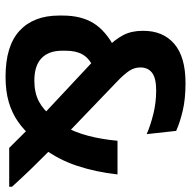

<svg xmlns="http://www.w3.org/2000/svg" viewBox="-18 -674 706 710"><g transform="rotate(90 335.0 -319.0)"><path d="M527 0Q518 -9 503.5 -23.5Q489 -38 473 -54.2Q457 -70.5 442.8 -84.5Q428.5 -98.5 421 -106L403.5 -126L180.5 -334.5L160 -357Q126 -391 110 -421.5Q94 -452 94 -493V-496.5Q94 -569 142.2 -610.5Q190.5 -652 287 -652Q347 -652 390.5 -641.5Q434 -631 464 -617.5L476 -508.5Q442.5 -523 400.8 -533.2Q359 -543.5 314.5 -543.5Q268.5 -543.5 249 -528.2Q229.5 -513 229.5 -486V-484Q229.5 -462.5 242.2 -443.5Q255 -424.5 281 -399.5L478.5 -210L509.5 -177Q526 -160.5 542 -144.2Q558 -128 574 -112Q590 -96 606 -79.5Q622 -63 638 -45.8Q654 -28.5 670.5 -10.5V0ZM264 13.5Q149.5 13.5 93.5 -38.5Q37.5 -90.5 37.5 -184.5V-197.5Q37.5 -266 65.5 -311.5Q93.5 -357 158 -391L227 -310.5Q195.5 -295.5 181.5 -271.5Q167.5 -247.5 167.5 -208V-196.5Q167.5 -146 195.2 -119.5Q223 -93 278 -93Q323.5 -93 355.8 -110.2Q388 -127.5 411 -159L445.5 -200.5Q469.5 -243 482.5 -293.5Q495.5 -344 500.5 -400.5H625Q616 -319.5 593 -250.5Q570 -181.5 528 -125.5L489 -87Q462.5 -55.5 430.5 -33Q398.5 -10.5 357.8 1.5Q317 13.5 264 13.5Z"/></g></svg>

Font: Anek Bangla Medium SemiBold
Style: Regular
Weight: 600
Version: Version 1.003